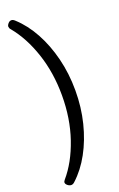

<svg xmlns="http://www.w3.org/2000/svg" viewBox="-187 -831 674 1089"><g transform="rotate(-20 150.5 -286.5)"><path d="M40 -784Q51 -784 62 -773Q118 -722 159 -647Q200 -572 223 -480Q246 -388 246 -286Q246 -184 223 -92Q200 0 159 75Q118 150 62 201Q52 211 41 211Q34 211 26.5 207Q19 203 14 197Q9 191 9 185Q9 181 11 177.5Q13 174 16 170Q84 91 124.5 -27.5Q165 -146 165 -286Q165 -422 126 -539Q87 -656 21 -736Q16 -741 14 -746.5Q12 -752 12 -756Q12 -761 16 -767.5Q20 -774 26 -779Q32 -784 40 -784Z"/></g></svg>

Font: Asap VF Beta
Style: Regular
Weight: 400
Designer: Pablo Cosgaya
Foundry: Pablo Cosgaya
Version: Version 1.007